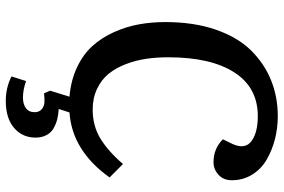

<svg xmlns="http://www.w3.org/2000/svg" viewBox="-180 -575 991 671"><g transform="rotate(90 315.5 -239.5)"><path d="M362.8 -67.9Q419.9 -67.9 464.4 -95Q508.8 -122.1 553.2 -173.8L600.1 -127Q506.8 3.9 373 13.2L360.8 50.8Q379.9 51.8 396.5 55.9Q413.1 60.1 428.2 68.6Q443.4 77.1 452.1 93.5Q460.9 109.9 460.9 131.8Q460.9 177.7 427 206.8Q393.1 235.8 333 235.8Q286.1 235.8 247.1 215.8L263.2 165Q294.4 175.8 320.8 175.8Q343.8 175.8 357.9 165.5Q372.1 155.3 372.1 134.8Q372.1 118.7 361.3 109.9Q350.6 101.1 335.9 100.6Q321.3 100.1 306.2 102.1L296.9 81.1L317.9 13.2Q260.7 8.3 215.3 -13.2Q169.9 -34.7 140.9 -66.9Q111.8 -99.1 92.5 -141.8Q73.2 -184.6 65.2 -229Q57.1 -273.4 57.1 -321.8Q57.1 -421.4 83.7 -498.3Q110.4 -575.2 156.5 -621.6Q202.6 -668 260.7 -691.4Q318.8 -714.8 386.2 -714.8Q427.7 -714.8 466.6 -704.8Q505.4 -694.8 537.8 -676Q570.3 -657.2 590.1 -625.5Q609.9 -593.8 609.9 -554.2Q609.9 -524.9 590.8 -507.6Q571.8 -490.2 546.9 -490.2Q499.5 -490.2 466.8 -522.9L483.9 -558.1Q493.7 -581.1 490.2 -597.4Q486.8 -613.8 470.9 -624.5Q455.1 -635.3 433.6 -640.1Q412.1 -645 386.2 -645Q285.6 -645 232.9 -562.7Q180.2 -480.5 180.2 -332Q180.2 -291.5 185.5 -254.9Q190.9 -218.3 204.3 -183.3Q217.8 -148.4 238 -123.5Q258.3 -98.6 290.3 -83.3Q322.3 -67.9 362.8 -67.9Z"/></g></svg>

Font: Literata Book SemiBold
Style: Italic
Weight: 600
Italic angle: -3°
Designer: Latin by Veronika Burian and Jose Scaglione. Greek by Irene Vlachou. Cyrillic by Vera Evstafieva
Foundry: TypeTogether
Version: Version 1.003;PS 001.003;hotconv 1.0.88;makeotf.lib2.5.64775